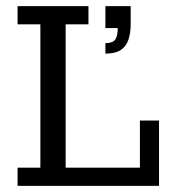

<svg xmlns="http://www.w3.org/2000/svg" viewBox="-20 -603 563 623"><path d="M37 0V-59H111V-524H37V-583H267V-524H193V-59H434V-212H496V0ZM322 -429V-463Q345 -463 353.5 -474Q362 -485 362 -512H322V-583H404V-525Q404 -495 396.5 -473.5Q389 -452 371.5 -440.5Q354 -429 322 -429Z"/></svg>

Font: Rokkitt SemiBold
Style: Regular
Weight: 400
Version: Version 3.103